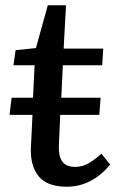

<svg xmlns="http://www.w3.org/2000/svg" viewBox="-20 -693 450 727"><path d="M233 14Q158 14 126 -26Q94 -66 97 -134L103 -258H16L24 -323H105L111 -446H31L39 -503L116 -511L161 -673H230L221 -509H371L367 -446H218L212 -323H361L356 -258H208L203 -144Q201 -103 215.5 -82Q230 -61 265 -61Q293 -61 317 -75.5Q341 -90 364 -111L397 -70Q379 -47 353.5 -27.5Q328 -8 298 3Q268 14 233 14Z"/></svg>

Font: Literata Medium
Style: Italic
Weight: 500
Italic angle: -2°
Designer: Latin by Veronika Burian and Jose Scaglione. Greek by Irene Vlachou. Cyrillic by Vera Evstafieva
Foundry: TypeTogether
Version: Version 3.103;gftools[0.9.29]